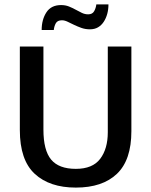

<svg xmlns="http://www.w3.org/2000/svg" viewBox="-20 -841 687 871"><path d="M70 -630H177V-253Q177 -159 212 -117Q247 -75 324 -75Q400 -75 434.5 -120.5Q469 -166 469 -241V-630H576V-246Q576 -115 510.5 -52.5Q445 10 324 10Q205 10 137.5 -52.5Q70 -115 70 -251ZM169 -705Q169 -752 190.5 -785Q212 -818 257 -818Q277 -818 293 -811.5Q309 -805 323.5 -797Q338 -789 351.5 -782.5Q365 -776 380 -776Q399 -776 407 -790Q415 -804 417 -821H472Q472 -798 466.5 -778Q461 -758 450.5 -742Q440 -726 424.5 -717Q409 -708 388 -708Q367 -708 349 -714.5Q331 -721 315.5 -728.5Q300 -736 286.5 -742.5Q273 -749 261 -749Q241 -749 233.5 -736Q226 -723 224 -705Z"/></svg>

Font: Mukta Malar Medium
Style: Regular
Weight: 500
Designer: Aadarsh Rajan, Girish Dalvi, Yashodeep Gholap
Foundry: Ek Type
Version: Version 2.538;PS 1.000;hotconv 16.6.51;makeotf.lib2.5.65220;